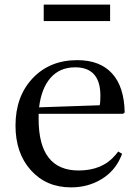

<svg xmlns="http://www.w3.org/2000/svg" viewBox="-20 -800 600 830"><path d="M519 -314 512 -308H147V-285Q147 -63 320 -63Q423 -63 479 -130L491 -145L508 -135L502 -121Q476 -60 418 -25Q360 10 287 10Q180 10 113.5 -64Q47 -138 47 -257Q47 -383 121 -461.5Q195 -540 314 -540Q412 -540 464.5 -482.5Q517 -425 519 -314ZM305 -509Q239 -509 199 -464Q159 -419 149 -336L411 -345Q414 -357 414 -386Q414 -509 305 -509ZM456 -709H169V-780H456Z"/></svg>

Font: Libre Caslon Text
Style: Regular
Weight: 400
Designer: Pablo Impallari, Rodrigo Fuenzalida
Foundry: Pablo Impallari, Rodrigo Fuenzalida
Version: Version 1.002